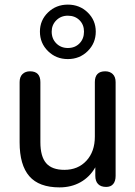

<svg xmlns="http://www.w3.org/2000/svg" viewBox="-20 -803 586 832"><path d="M65 -186V-447Q65 -470 77.5 -482Q90 -494 110 -494Q155 -494 155 -447V-187Q155 -125 180 -96Q205 -67 259 -67Q318 -67 354.5 -106.5Q391 -146 391 -211V-447Q391 -494 436 -494Q456 -494 468.5 -482Q481 -470 481 -447V-41Q481 -18 470.5 -5.5Q460 7 440 7Q417 7 405 -5.5Q393 -18 393 -41V-78Q369 -36 329 -13.5Q289 9 238 9Q149 9 107 -39.5Q65 -88 65 -186ZM153 -666Q153 -715 188 -749Q223 -783 274 -783Q325 -783 360 -749Q395 -715 395 -666Q395 -616 360 -581.5Q325 -547 274 -547Q223 -547 188 -581.5Q153 -616 153 -666ZM344 -666Q344 -696 324.5 -715.5Q305 -735 274 -735Q244 -735 224 -715Q204 -695 204 -666Q204 -635 224 -615Q244 -595 274 -595Q305 -595 324.5 -615Q344 -635 344 -666Z"/></svg>

Font: SN Pro
Style: Regular
Weight: 400
Designer: Tobias Whetton
Foundry: Supernotes
Version: Version 1.003